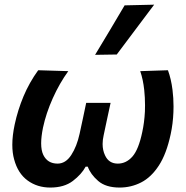

<svg xmlns="http://www.w3.org/2000/svg" viewBox="-20 -810 816 842"><path d="M200.5 12.5Q143.5 12.5 101 -18.5Q58.5 -49.5 42 -111Q34 -139.5 34 -175Q34 -215.5 44.5 -264.5Q58 -327.5 83.2 -387.8Q108.5 -448 147.5 -502L279.5 -498Q241 -445 211.5 -379.2Q182 -313.5 168.5 -250Q160.5 -210.5 160.5 -181.5Q160.5 -150 170 -130.5Q188.5 -92.5 232.5 -92.5Q268 -92.5 292.5 -130.2Q317 -168 329 -223Q336.5 -257.5 344 -292.5Q351.5 -327.5 358 -359H465Q458 -326.5 450 -289.5Q442 -252.5 434.5 -216.5Q430 -196.5 430 -178.5Q430 -151 440.5 -129Q457 -92.5 496.5 -92.5Q533.5 -92.5 560.8 -123.5Q588 -154.5 604 -231.5Q613 -272.5 615.5 -321Q616 -334.5 616 -348.5Q616 -382.5 612.5 -415.5Q607.5 -461.5 595 -498L716.5 -502Q730.5 -464 736.5 -416Q741 -380 741 -343Q741 -330.5 740.5 -318Q738.5 -267.5 728.5 -221.5Q710 -135 676.5 -83.8Q643 -32.5 599 -10Q555 12.5 504.5 12.5Q444 12.5 410.5 -16.5Q377 -45.5 365 -79H355.5Q337.5 -45.5 299.5 -16.5Q261.5 12.5 200.5 12.5ZM397 -569.5Q430 -624.5 462.5 -678.5Q494.5 -732.5 526.5 -786.5L656 -789.5Q614 -733.5 573 -679Q532 -624.5 492 -571Z"/></svg>

Font: Heraclito SemiBold
Style: Italic
Weight: 600
Italic angle: -12°
Designer: Kostas Bartsokas (font) & Cristiano Sobral (main changes)
Foundry: Kostas Bartsokas (font) & Cristiano Sobral (main changes)
Version: Version 1.00;July 8, 2020;FontCreator 13.0.0.2655 64-bit